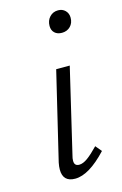

<svg xmlns="http://www.w3.org/2000/svg" viewBox="-102 -673 461 725"><g transform="rotate(-15 128.5 -310.5)"><path d="M52 -43Q52 -55 55 -70L137 -413H190L112 -82Q109 -72 109 -62Q109 -42 128 -42Q143 -42 161 -55Q179 -68 204 -94L224 -70Q154 5 100 5Q52 5 52 -43ZM155 -577Q155 -598 168 -612Q181 -626 201 -626Q218 -626 229 -615Q240 -604 240 -587Q240 -566 227 -553Q214 -540 194 -540Q176 -540 165.5 -550Q155 -560 155 -577Z"/></g></svg>

Font: Ysabeau Semilight
Style: Italic
Weight: 300
Italic angle: -12°
Designer: Christian Thalmann (Catharsis Fonts)
Version: Version 0.003